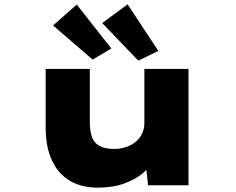

<svg xmlns="http://www.w3.org/2000/svg" viewBox="-20 -852 1087 883"><path d="M429 11Q355 11 301.5 -20.5Q248 -52 219 -114Q190 -176 190 -265V-535H393V-292Q393 -248 403.5 -220.5Q414 -193 439 -180Q464 -167 506 -167Q533 -167 558 -175Q583 -183 602.5 -198.5Q622 -214 633 -236.5Q644 -259 644 -287V-535H847V0H661L649 -108L687 -120Q675 -89 640.5 -58.5Q606 -28 552.5 -8.5Q499 11 429 11ZM616 -573 450 -746 567 -832 708 -618ZM406 -578 224 -735 333 -831 492 -629Z"/></svg>

Font: Lexend Zetta Black
Style: Regular
Weight: 900
Designer: Bonnie Shaver-Troup, Thomas Jockin
Foundry: Lexend
Version: Version 1.007